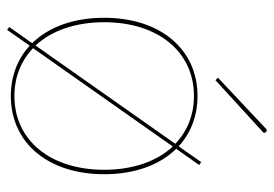

<svg xmlns="http://www.w3.org/2000/svg" viewBox="-135 -622 770 540"><g transform="rotate(90 250.0 -352.0)"><path d="M198.5 -580 205.5 -573 352 -707C355 -710 352.5 -714 351 -715.5C349.5 -717 345.5 -718.5 342.5 -715.5ZM250 -512.5C303.5 -512.5 349.5 -493.5 384.5 -460L108 -67C66.5 -111.5 42.5 -178.5 42.5 -260C42.5 -411.5 125.5 -512.5 250 -512.5ZM250 -522.5C118 -522.5 30 -417.5 30 -260C30 -174 56 -103.5 101.5 -57.5L56 7L64 13L108.5 -50.5C145.5 -16.5 194 2.5 250 2.5C382 2.5 470 -102.5 470 -260C470 -346 444 -416.5 398.5 -462.5L444 -527L436 -533L391.5 -469.5C354.5 -503.5 306 -522.5 250 -522.5ZM250 -7.5C196.5 -7.5 150.5 -26.5 115.5 -60L392 -453C433.5 -408.5 457.5 -341.5 457.5 -260C457.5 -108.5 374.5 -7.5 250 -7.5Z"/></g></svg>

Font: ZnikomitSC
Style: Regular
Weight: 100
Designer: gluk
Foundry: gluk
Version: Version 0.55